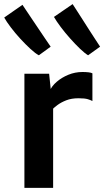

<svg xmlns="http://www.w3.org/2000/svg" viewBox="-46 -916 508 936"><path d="M205 -378.5 198 -475Q206.5 -496.5 230.5 -517.2Q254.5 -538 287.2 -551.5Q320 -565 356 -565Q372.5 -565 385.5 -563.5Q398.5 -562 404.5 -558.5V-423.5Q397.5 -427.5 382.8 -432.2Q368 -437 337 -437Q302.5 -437 277 -427Q251.5 -417 233.5 -403.5Q215.5 -390 205 -378.5ZM73 0V-556.5H193.5L202 -475L213 -443V0ZM383.5 -646.5Q367.5 -656 344.2 -678.2Q321 -700.5 296 -728.5Q271 -756.5 250 -784.5Q229 -812.5 217 -833.5L308 -896Q317 -882 329.5 -862.8Q342 -843.5 356.5 -820.8Q371 -798 386.2 -774.2Q401.5 -750.5 415.8 -728.5Q430 -706.5 442 -688.5ZM143.5 -646.5Q127 -655 103 -677Q79 -699 53.2 -727Q27.5 -755 6.5 -782.8Q-14.5 -810.5 -25.5 -830.5L63.5 -892.5Q72.5 -879 85.8 -859.2Q99 -839.5 114.2 -816.8Q129.5 -794 145.2 -770.8Q161 -747.5 175.2 -726.2Q189.5 -705 201 -688.5Z"/></svg>

Font: Merriweather Sans SemiBold
Style: Regular
Weight: 600
Designer: Eben Sorkin
Foundry: Eben Sorkin
Version: Version 2.001